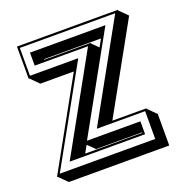

<svg xmlns="http://www.w3.org/2000/svg" viewBox="-138 -855 1013 1044"><g transform="rotate(-20 368.0 -332.5)"><path d="M550.8 -56.2H284.7L244.6 -95.7L220.7 -53.2H550.8ZM186 -608.9H455.6L454.1 -606.4L491.7 -568.8L515.6 -612.3H186ZM618.2 -168 665.5 -120.6V61.5H84.5L37.1 14.2H33.2L315.4 -494.1H121.6L74.2 -541.5H71.3V-727.1H655.8L654.3 -724.6L702.1 -676.8L420.9 -170.9H618.2ZM563 -41H126.5L435.1 -596.7H126.5V-671.9H563L253.9 -115.7H563ZM606 -158.7H326.7L635.3 -714.8H83.5V-553.7H362.8L53.7 2H606Z"/></g></svg>

Font: Gondrin
Style: Regular
Weight: 400
Designer: Peter Wiegel, original typeface by Carl Albert Fahrenwaldt 1901
Foundry: Peter Wiegel
Version: Version 1.000 2010 initial release